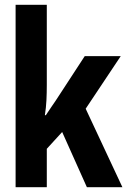

<svg xmlns="http://www.w3.org/2000/svg" viewBox="-20 -780 540 800"><path d="M45 0V-760H175V-426Q175 -393 173.5 -362.5Q172 -332 167 -300H171Q183 -319 196.5 -338Q210 -357 226 -382L333 -546H483L337 -327L490 0H342L239 -230L175 -160V0Z"/></svg>

Font: Noto Sans Mono ExtraCondensed
Style: Bold
Weight: 700
Width: 2
Designer: Monotype Design Team
Foundry: Monotype Imaging Inc.
Version: Version 2.014